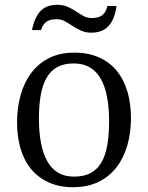

<svg xmlns="http://www.w3.org/2000/svg" viewBox="-20 -769 616 799"><path d="M525 -277Q525 -337 510.5 -387Q496 -437 467 -473Q438 -509 393.5 -529.5Q349 -550 289 -550Q229 -550 184.5 -527.5Q140 -505 110.5 -466Q81 -427 66 -374Q51 -321 51 -259Q51 -200 65.5 -150.5Q80 -101 109.5 -65.5Q139 -30 182.5 -10Q226 10 284 10Q345 10 390 -12Q435 -34 465 -73Q495 -112 510 -164.5Q525 -217 525 -277ZM142 -276Q142 -331 149.5 -373.5Q157 -416 174 -445.5Q191 -475 218.5 -490Q246 -505 287 -505Q326 -505 354 -488.5Q382 -472 399.5 -441Q417 -410 425.5 -365.5Q434 -321 434 -265Q434 -206 426 -162.5Q418 -119 400.5 -90.5Q383 -62 355.5 -48Q328 -34 288 -34Q249 -34 221.5 -50.5Q194 -67 176.5 -98.5Q159 -130 150.5 -174.5Q142 -219 142 -276ZM113 -644H151Q156 -664 170.5 -676.5Q185 -689 216 -689Q235 -689 251 -680Q267 -671 283 -660.5Q299 -650 317.5 -641.5Q336 -633 360 -633Q405 -633 431 -660Q457 -687 465 -744H427Q422 -720 407 -707Q392 -694 362 -694Q343 -694 327.5 -702.5Q312 -711 296.5 -721.5Q281 -732 262 -740.5Q243 -749 218 -749Q173 -749 148.5 -723Q124 -697 113 -644Z"/></svg>

Font: GradeGX
Style: Regular
Weight: 100
Width: 1
Designer: Adam Twardoch
Foundry: Adam Twardoch
Version: Version 2.002; DEVELOPMENT